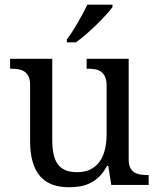

<svg xmlns="http://www.w3.org/2000/svg" viewBox="-20 -786 675 816"><path d="M526.9 -108.9Q526.9 -86.9 533.4 -73.5Q540 -60.1 551.3 -53.2Q562.5 -46.4 577.4 -44.2Q592.3 -42 608.9 -42H611.8V0H453.1L439.9 -81.1H435.1Q419.9 -52.7 401.6 -35.2Q383.3 -17.6 362.8 -7.6Q342.3 2.4 319.8 6.1Q297.4 9.8 272.9 9.8Q233.4 9.8 202.6 -1.5Q171.9 -12.7 150.9 -36.6Q129.9 -60.5 118.9 -97.7Q107.9 -134.8 107.9 -186V-425.8Q107.9 -447.8 101.3 -461.2Q94.7 -474.6 83.5 -481.9Q72.3 -489.3 57.4 -491.7Q42.5 -494.1 25.9 -494.1H22.9V-536.1H202.1V-190.9Q202.1 -158.2 207.3 -132.8Q212.4 -107.4 224.4 -89.8Q236.3 -72.3 256.6 -63.2Q276.9 -54.2 307.1 -54.2Q340.3 -54.2 364 -65.9Q387.7 -77.6 403.1 -98.9Q418.5 -120.1 425.8 -149.9Q433.1 -179.7 433.1 -215.8V-421.9Q433.1 -445.3 426.5 -459.7Q419.9 -474.1 408.9 -481.7Q397.9 -489.3 383.1 -491.7Q368.2 -494.1 351.1 -494.1H348.1V-536.1H526.9ZM264.2 -619.1Q275.4 -633.3 287.4 -651.9Q299.3 -670.4 310.8 -690.2Q322.3 -710 332.8 -729.7Q343.3 -749.5 351.1 -766.1H458V-755.9Q448.7 -742.7 430.7 -722.9Q412.6 -703.1 390.6 -681.6Q368.7 -660.2 345.5 -639.9Q322.3 -619.6 302.2 -606H264.2Z"/></svg>

Font: Droid Serif
Style: Regular
Weight: 400
Designer: Monotype Design team
Foundry: Monotype Imaging Inc.
Version: Version 1.03